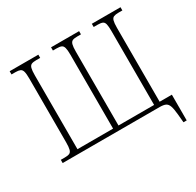

<svg xmlns="http://www.w3.org/2000/svg" viewBox="-185 -919 1317 1293"><g transform="rotate(-30 474.0 -272.5)"><path d="M885 169 879 104Q875 60 867 37.5Q859 15 843 7.5Q827 0 798 0H43V-25H74Q98 -25 110.5 -30.5Q123 -36 128 -54Q133 -72 133 -109V-605Q133 -642 128 -660Q123 -678 110 -683.5Q97 -689 74 -689H43V-714H266V-689H235Q211 -689 198.5 -683.5Q186 -678 181 -660Q176 -642 176 -605V-31H453V-606Q453 -642 448 -660Q443 -678 430.5 -683.5Q418 -689 394 -689H365V-714H583V-689H554Q530 -689 517.5 -683.5Q505 -678 500 -660Q495 -642 495 -605V-31H772V-605Q772 -642 767.5 -660Q763 -678 750 -683.5Q737 -689 713 -689H682V-714H905V-689H874Q851 -689 838 -683.5Q825 -678 820 -660Q815 -642 815 -605V-31H910V169Z"/></g></svg>

Font: Noto Serif SemiCondensed ExtraLight
Style: Regular
Weight: 200
Width: 4
Designer: Monotype Design Team
Foundry: Monotype Imaging Inc.
Version: Version 2.014